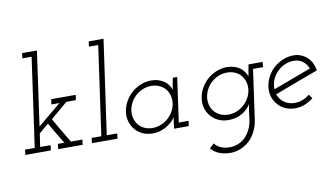

<svg xmlns="http://www.w3.org/2000/svg" viewBox="-93 -964 2468 1428"><g transform="rotate(-10 1141.5 -250.0)"><path d="M288 -39H337Q312 -80 288 -119.5Q264 -159 241 -200L169 -139L154 -39H233L228 0H35L40 -39H113L208 -711H138L143 -750H255L176 -190L352 -336H291L297 -375H482L476 -336H404Q368 -305 339 -280.5Q310 -256 276 -227Q303 -179 330.5 -132.5Q358 -86 386 -39H473L468 0H283Z M543 -39H616L711 -711H641L646 -750H758L657 -39H736L731 0H538Z M828 -188Q834 -227 854 -263Q874 -299 904.5 -325.5Q935 -352 973 -367.5Q1011 -383 1052 -383Q1082 -383 1106.5 -375Q1131 -367 1150 -354Q1169 -340 1181.5 -322Q1194 -304 1199 -287Q1202 -309 1206.5 -331Q1211 -353 1215 -375H1248L1201 -39H1275L1269 0H1158L1164 -41Q1165 -53 1167 -64Q1169 -75 1171 -87Q1165 -75 1154 -63Q1143 -51 1128 -40Q1103 -19 1069.5 -6Q1036 7 998 7Q956 7 922.5 -8Q889 -23 866 -50Q843 -77 832.5 -112Q822 -147 828 -188ZM869 -188Q865 -154 873.5 -125Q882 -96 902 -74Q920 -55 945.5 -44Q971 -33 1003 -33Q1035 -33 1065.5 -45Q1096 -57 1120 -78Q1144 -99 1160 -127Q1176 -155 1181 -188Q1185 -220 1177 -248.5Q1169 -277 1151 -298Q1133 -319 1106 -331Q1079 -343 1046 -343Q1013 -343 983 -331Q953 -319 929 -298Q905 -277 889.5 -248.5Q874 -220 869 -188Z M1787 -375H1894L1889 -336H1814L1762 34Q1755 84 1735 124Q1715 164 1686 192Q1656 219 1620.5 234Q1585 249 1545 250Q1496 250 1457.5 235Q1419 220 1396 190L1430 159Q1449 185 1479.5 196.5Q1510 208 1544 208Q1575 208 1606 196Q1637 184 1661 160Q1684 137 1700.5 104Q1717 71 1722 32L1731 -37Q1733 -49 1735 -60Q1737 -71 1739 -83Q1716 -45 1672.5 -19Q1629 7 1570 7Q1528 7 1494.5 -8.5Q1461 -24 1438 -50Q1415 -77 1404.5 -112Q1394 -147 1400 -188Q1406 -227 1426 -263Q1446 -299 1476.5 -325.5Q1507 -352 1545 -367.5Q1583 -383 1624 -383Q1654 -383 1678 -375.5Q1702 -368 1721 -355Q1739 -342 1751.5 -324.5Q1764 -307 1771 -287Q1774 -309 1778.5 -331Q1783 -353 1787 -375ZM1441 -188Q1437 -154 1445.5 -125Q1454 -96 1474 -75Q1492 -56 1517.5 -44.5Q1543 -33 1575 -33Q1608 -33 1638 -45Q1668 -57 1692 -78Q1716 -99 1732 -127Q1748 -155 1753 -188Q1757 -220 1749 -248.5Q1741 -277 1723 -298Q1705 -319 1678 -331Q1651 -343 1618 -343Q1585 -343 1555 -331Q1525 -319 1501 -298Q1477 -277 1461.5 -248.5Q1446 -220 1441 -188Z M2280 -243Q2197 -212 2115.5 -182Q2034 -152 1951 -120Q1964 -81 1997.5 -57Q2031 -33 2078 -33Q2109 -33 2138 -44.5Q2167 -56 2189 -75Q2195 -68 2200 -60.5Q2205 -53 2211 -45Q2181 -21 2146.5 -7Q2112 7 2073 7Q2032 7 1998.5 -8Q1965 -23 1943 -50Q1919 -77 1908.5 -112Q1898 -147 1904 -188Q1910 -228 1930 -264Q1950 -300 1980.5 -326Q2011 -352 2048.5 -367.5Q2086 -383 2128 -383Q2158 -383 2184.5 -372Q2211 -361 2231 -342Q2250 -324 2262.5 -298.5Q2275 -273 2280 -243ZM2122 -343Q2084 -343 2051 -327.5Q2018 -312 1993.5 -286Q1969 -260 1956 -227Q1943 -194 1945 -159Q2017 -186 2088 -212.5Q2159 -239 2231 -266Q2218 -300 2189 -321.5Q2160 -343 2122 -343Z"/></g></svg>

Font: Josefin Slab
Style: Italic
Weight: 400
Italic angle: -12°
Designer: Santiago Orozco
Foundry: Typemade
Version: Version 2.000